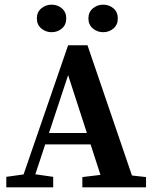

<svg xmlns="http://www.w3.org/2000/svg" viewBox="-20 -803 657 823"><path d="M7 0V-45L100 -58H117L208 -45V0ZM62 0 272 -609H355L563 0H428L272 -481L113 0ZM155 -184 171 -233H419L437 -184ZM333 0V-44L441 -57H489L606 -44V0ZM201 -665Q176 -665 157 -681Q138 -697 138 -724Q138 -751 157 -767Q176 -783 201 -783Q227 -783 245.5 -767Q264 -751 264 -724Q264 -697 245.5 -681Q227 -665 201 -665ZM422 -665Q397 -665 378 -681Q359 -697 359 -724Q359 -751 378 -767Q397 -783 422 -783Q448 -783 466.5 -767Q485 -751 485 -724Q485 -697 466.5 -681Q448 -665 422 -665Z"/></svg>

Font: Lisu Bosa Black
Style: Regular
Weight: 900
Designer: David Morse, Annie Olsen, Victor Gaultney, Frank Grießhammer (Latin)
Foundry: SIL International
Version: Version 2.000